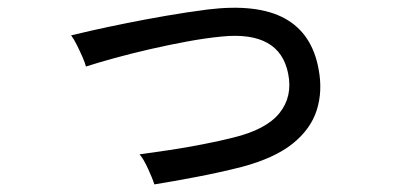

<svg xmlns="http://www.w3.org/2000/svg" viewBox="-20 -481 1040 505"><path d="M386 4Q381 -12 369 -38Q357 -64 347 -75Q384 -80 427 -86.5Q470 -93 513.5 -101.5Q557 -110 593 -119Q680 -140 715 -183.5Q750 -227 738 -287Q716 -400 564 -385Q522 -381 473 -372Q424 -363 374 -351.5Q324 -340 280.5 -328Q237 -316 206 -306Q204 -315 197 -331Q190 -347 182 -363Q174 -379 167 -388Q187 -393 225 -401.5Q263 -410 312.5 -420Q362 -430 417 -439.5Q472 -449 526 -456Q657 -472 729 -432.5Q801 -393 818 -299Q829 -241 813 -191Q797 -141 749.5 -103Q702 -65 616 -42Q561 -28 498.5 -16Q436 -4 386 4Z"/></svg>

Font: Zen Kaku Gothic Antique Medium
Style: Regular
Weight: 500
Designer: Yoshimichi Ohira
Foundry: Positype
Version: Version 1.002